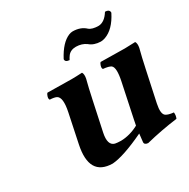

<svg xmlns="http://www.w3.org/2000/svg" viewBox="-148 -766 894 910"><g transform="rotate(-30 299.5 -311.0)"><path d="M484.4 -588.9Q517.1 -590.8 542.5 -631.8Q563.5 -631.8 566.4 -617.7Q566.9 -614.3 565.9 -611.8Q530.3 -541.5 479 -523.4Q466.3 -519 455.1 -519Q418 -520 395 -540Q372.1 -556.6 340.3 -557.1Q310.5 -557.1 295.4 -537.6Q288.6 -528.8 282.7 -517.1Q258.8 -519 260.7 -535.2Q297.4 -605 342.3 -623.5Q353.5 -627.9 363.3 -627.9Q406.2 -627.4 432.1 -603Q448.2 -588.9 484.4 -588.9ZM538.1 -132.8Q526.9 -80.1 544.9 -66.9Q557.6 -58.1 586.9 -55.2Q588.9 -37.1 582 -22.9Q494.6 -11.7 408.7 9.8Q388.2 7.8 389.6 -6.8Q389.6 -8.3 394.5 -50.8Q275.9 5.4 214.8 9.8Q87.9 7.8 121.1 -149.9L153.8 -306.2Q169.4 -380.9 143.6 -395Q131.8 -400.9 107.4 -401.9Q100.6 -410.2 109.9 -429.7Q112.3 -434.1 114.7 -436Q200.7 -434.1 246.1 -434.1Q268.1 -434.1 303.7 -436Q311 -424.8 306.6 -401.9Q304.7 -393.6 302.2 -384.3Q295.9 -360.8 284.7 -308.1Q284.2 -306.6 284.2 -306.2L248.5 -139.2Q235.4 -76.2 271 -66.9Q282.2 -64.5 302.7 -64Q351.6 -64.9 399.9 -90.8Q402.8 -107.4 405.8 -120.6L444.8 -306.2Q459.5 -375.5 441.4 -390.6Q430.2 -398.9 398.4 -401.9Q391.6 -410.2 400.9 -429.7Q403.3 -434.1 405.8 -436Q491.7 -434.1 537.1 -434.1Q557.6 -434.1 594.7 -436Q602.1 -424.8 597.7 -401.9Q595.7 -393.6 593.3 -384.3Q586.9 -360.8 575.7 -308.1Q575.2 -306.6 575.2 -306.2Z"/></g></svg>

Font: Linux Libertine Slanted O
Style: Bold Slanted
Weight: 700
Designer: Philipp H. Poll
Foundry: Philipp H. Poll
Version: Version 5.0.0